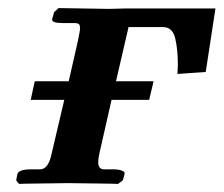

<svg xmlns="http://www.w3.org/2000/svg" viewBox="-20 -454 553 475"><path d="M256 -207 226 -75Q223 -62 223 -53Q223 -35 238 -35H261Q273 -35 281.5 -32Q290 -29 288 -23L284 -8L272 1Q272 1 258.5 0.5Q245 0 224.5 0Q204 0 183.5 -0.5Q163 -1 148 -1Q135 -1 114.5 -0.5Q94 0 74 0Q54 0 40.5 0.5Q27 1 27 1L20 -8L23 -23Q26 -35 56 -35H79Q100 -35 108 -75L139 -207H56L66 -253H150L173 -354Q175 -365 176.5 -372.5Q178 -380 178 -384Q178 -392 175 -394.5Q172 -397 165 -397H134Q107 -397 109 -407L114 -424L125 -434L250 -432Q259 -432 268.5 -432.5Q278 -433 288 -433H513L489 -276L419 -271Q419 -277 419.5 -283Q420 -289 420 -294Q420 -331 413.5 -359Q407 -387 383 -387H298L267 -253H360L349 -207Z"/></svg>

Font: Libertinus Serif SemiBold
Style: Italic
Weight: 600
Italic angle: -11.5°
Designer: Philipp H. Poll, Khaled Hosny
Foundry: Caleb Maclennan
Version: Version 7.051;RELEASE